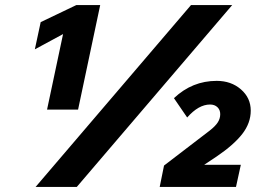

<svg xmlns="http://www.w3.org/2000/svg" viewBox="-20 -735 1022 755"><path d="M120 0 731 -715H893L282 0ZM608 0 625 -84 804 -221Q827 -239 836.5 -254Q846 -269 846 -286Q846 -303 835 -313.5Q824 -324 806 -324Q761 -324 716 -273L664 -349Q736 -417 832 -417Q889 -417 927.5 -383.5Q966 -350 966 -300Q966 -251 932.5 -208Q899 -165 831 -119L783 -87H927L908 0ZM165 -304 228 -601 117 -541 140 -648 280 -715H374L287 -304Z"/></svg>

Font: Wix Madefor Text ExtraBold
Style: Italic
Weight: 800
Italic angle: -12°
Designer: Dalton Maag Ltd
Foundry: Dalton Maag Ltd
Version: Version 3.100